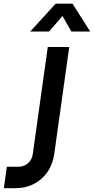

<svg xmlns="http://www.w3.org/2000/svg" viewBox="-48 -1002 503 1029"><path d="M-27.5 6.5 -11 -108.5H51Q81.5 -108.5 102.8 -127.8Q124 -147 128 -178.5L208 -750H323L243 -178.5Q235 -121.5 206.2 -80Q177.5 -38.5 133.2 -16Q89 6.5 34.5 6.5ZM114 -833 250.5 -982.5H340.5L435.5 -833H334.5L287 -916.5L215 -833Z"/></svg>

Font: Mohave SemiBold
Style: Italic
Weight: 600
Italic angle: -8°
Designer: Gumpita Rahayu
Foundry: Tokotype
Version: Version 2.003